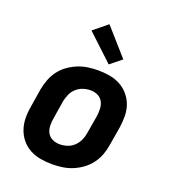

<svg xmlns="http://www.w3.org/2000/svg" viewBox="-141 -876 882 989"><g transform="rotate(20 300.0 -381.5)"><path d="M257 8Q225 8 193.5 2.5Q162 -3 135 -17.5Q108 -32 88.5 -55.5Q69 -79 59 -108Q49 -137 48.5 -169Q48 -201 54 -234L70 -334Q75 -361 85 -388Q95 -415 112.5 -439Q130 -463 154.5 -480.5Q179 -498 206 -509Q233 -520 261 -524Q289 -528 316 -528Q349 -528 380.5 -522.5Q412 -517 438.5 -502.5Q465 -488 485 -464.5Q505 -441 515 -412Q525 -383 525 -351Q525 -319 520 -286L503 -186Q499 -159 489 -132Q479 -105 461 -81Q443 -57 419 -39.5Q395 -22 368 -11Q341 0 313 4Q285 8 257 8ZM259 -102Q279 -102 299.5 -108.5Q320 -115 336 -130Q352 -145 361 -164.5Q370 -184 373 -204L390 -304Q393 -325 392 -346Q391 -367 381.5 -384Q372 -401 354 -409.5Q336 -418 315 -418Q295 -418 274.5 -411.5Q254 -405 237.5 -390Q221 -375 212.5 -355.5Q204 -336 200 -316L184 -216Q180 -195 181 -174Q182 -153 191.5 -136Q201 -119 219.5 -110.5Q238 -102 259 -102ZM356 -575 213 -709 289 -771 418 -625Z"/></g></svg>

Font: Iosevka SS04 XBd Ex Obl
Style: Regular
Weight: 800
Width: 7
Italic angle: -9°
Monospace: yes
Designer: Belleve Invis
Foundry: Belleve Invis
Version: Version 19.0.0; ttfautohint (v1.8.4)